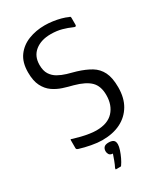

<svg xmlns="http://www.w3.org/2000/svg" viewBox="-211 -762 881 1026"><g transform="rotate(-30 229.5 -248.5)"><path d="M58 -27V-75Q58 -81 61.5 -80Q65 -79 70 -77Q90 -71 114 -65Q138 -59 162 -55.5Q186 -52 203 -52Q273 -52 308 -90Q343 -128 343 -190Q343 -245 313.5 -274.5Q284 -304 218 -322Q189 -329 158 -339Q127 -349 100.5 -367.5Q74 -386 57.5 -418.5Q41 -451 41 -503Q41 -565 69 -603Q97 -641 143 -659Q189 -677 243 -677Q267 -677 292 -673.5Q317 -670 339.5 -664Q362 -658 379 -650Q385 -649 386.5 -646.5Q388 -644 388 -639V-597Q388 -583 370 -592Q346 -603 315.5 -611.5Q285 -620 247 -620Q188 -620 151 -590.5Q114 -561 114 -507Q114 -471 128 -449Q142 -427 165 -414Q188 -401 215 -393Q242 -385 269 -378Q318 -363 351 -343Q384 -323 401.5 -288Q419 -253 419 -194Q419 -129 392.5 -84Q366 -39 318.5 -15Q271 9 204 9Q176 9 138.5 2Q101 -5 69 -15Q63 -17 60.5 -19.5Q58 -22 58 -27ZM265 69Q265 82 258.5 102Q252 122 242.5 142Q233 162 223 176Q221 180 218 180Q213 180 204 180Q195 180 189 180Q187 179 187 178Q187 177 189 170Q196 157 204 135.5Q212 114 217 99Q201 98 195 89Q189 80 189 69Q189 54 197.5 45Q206 36 226 36Q244 36 254.5 43Q265 50 265 69Z"/></g></svg>

Font: Glory
Style: Regular
Weight: 400
Designer: Robert Leuschke
Foundry: Robert Leuschke
Version: Version 1.011